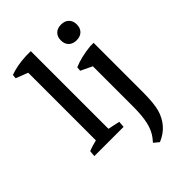

<svg xmlns="http://www.w3.org/2000/svg" viewBox="-214 -628 878 878"><g transform="rotate(-45 225.0 -189.0)"><path d="M81.1 -2.9V-504.9L159.2 -490.7V-2.9ZM25.4 0 27.8 -29.3Q41 -34.7 56.4 -39.3Q71.8 -43.9 90.3 -48.3L81.1 -12.2V-79.1H159.2V-12.2L151.4 -44.4L216.8 -30.3L214.4 0ZM81.1 -436.5V-497.6L88.4 -480.5L22.5 -506.3L24.4 -525.9Q70.3 -542.5 129.9 -544.9H159.2V-460.9ZM282.7 167 257.8 146.5 272 129.4Q293 102.5 302 63.5Q311 24.4 311 -34.2V-331.1H389.2V-51.3Q389.2 20.5 378.9 58.1Q368.7 95.2 345 123Q321.3 150.9 282.7 167ZM311 -248.5V-311L322.8 -289.6L255.4 -321.8L257.3 -342.3Q278.3 -351.6 306.9 -358.6Q335.4 -365.7 367.7 -368.7H389.2V-291ZM342.8 -431.6Q318.8 -431.6 304.9 -445.3Q291 -459 291 -482.4Q291 -505.9 304.9 -519.5Q318.8 -533.2 342.8 -533.2Q366.7 -533.2 380.6 -519.5Q394.5 -505.9 394.5 -482.4Q394.5 -459 380.6 -445.3Q366.7 -431.6 342.8 -431.6Z"/></g></svg>

Font: Markazi Text
Style: Regular
Weight: 400
Designer: Borna Izadpanah (Arabic designer), Fiona Ross (Arabic design director) and Florian Runge (Latin designer)
Foundry: Borna Izadpanah and Florian Runge
Version: Version 1.000